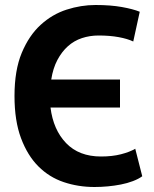

<svg xmlns="http://www.w3.org/2000/svg" viewBox="-20 -734 617 768"><path d="M549 -29Q534 -18 511.5 -9.5Q489 -1 463.5 4Q438 9 411 11.5Q384 14 358 14Q293 14 235 -5.5Q177 -25 133.5 -68.5Q90 -112 64 -181.5Q38 -251 38 -350Q38 -453 67 -522.5Q96 -592 142.5 -634.5Q189 -677 246.5 -695.5Q304 -714 362 -714Q422 -714 467 -706Q512 -698 539 -687L513 -568Q490 -579 454.5 -585.5Q419 -592 374 -592Q339 -592 307.5 -581.5Q276 -571 251.5 -549Q227 -527 209.5 -494Q192 -461 185 -416H460V-304H182Q193 -215 244.5 -161.5Q296 -108 384 -108Q429 -108 464 -117Q499 -126 521 -139Z"/></svg>

Font: PT Sans
Style: Bold
Weight: 700
Version: Version 2.003W OFL; ttfautohint (v1.6)